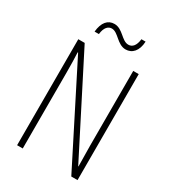

<svg xmlns="http://www.w3.org/2000/svg" viewBox="-213 -1009 1002 1120"><g transform="rotate(30 287.5 -449.0)"><path d="M144 -800H173C178 -847 199 -866 223 -866C267 -866 295 -800 352 -800C395 -800 428 -833 431 -898H403C398 -853 379 -832 352 -832C307 -832 280 -897 223 -897C179 -897 150 -864 144 -800ZM491 0V-714H454V-211C454 -174 455 -120 456 -72H454L127 -714H84V0H122V-512C122 -566 121 -606 119 -646H122L449 0Z"/></g></svg>

Font: Noto Sans Malayalam Condensed ExtraLight
Style: Regular
Weight: 200
Width: 3
Designer: Jelle Bosma - Monotype Design Team
Foundry: Monotype Imaging Inc.
Version: Version 2.104